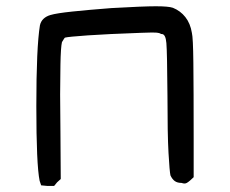

<svg xmlns="http://www.w3.org/2000/svg" viewBox="-20 -617 745 622"><path d="M109.4 -535.2Q112.3 -547.9 121.1 -556.2Q129.9 -564.5 143.6 -568.4Q163.1 -574.2 214.4 -579.6Q265.6 -585 340.8 -590.8Q444.3 -596.7 484.9 -596.7Q525.4 -596.7 540 -591.8Q564.5 -582 580.6 -561.5Q596.7 -541 601.6 -510.7Q605.5 -496.1 606.4 -413.6Q607.4 -331.1 607.4 -168V-43L595.7 -32.2Q588.9 -26.4 585 -24.4Q581.1 -22.5 578.1 -22.5Q573.2 -22.5 568.4 -24.4Q554.7 -24.4 546.4 -30.3Q538.1 -36.1 532.2 -48.8Q529.3 -61.5 525.9 -121.6Q522.5 -181.6 522.5 -307.6Q521.5 -448.2 519 -477.5Q516.6 -506.8 503.9 -506.8H502Q496.1 -510.7 487.8 -511.2Q479.5 -511.7 472.7 -511.7Q460 -511.7 437.5 -510.7Q327.1 -506.8 264.2 -502.4Q201.2 -498 190.4 -495.1Q187.5 -492.2 185.5 -488.3Q183.6 -484.4 180.7 -480.5Q176.8 -463.9 175.8 -407.7Q174.8 -351.6 174.8 -310.5Q174.8 -256.8 175.8 -189.5L176.8 -37.1L165 -26.4L155.3 -14.6H133.8L113.3 -16.6L108.4 -31.2Q97.7 -83 97.7 -273.4Q97.7 -463.9 109.4 -535.2Z"/></svg>

Font: JasonHandwriting4
Style: Regular
Weight: 400
Version: Version 1.01.21